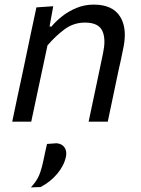

<svg xmlns="http://www.w3.org/2000/svg" viewBox="-20 -528 613 833"><path d="M33 0Q44.5 -55 55.5 -107Q66.5 -158 79.5 -219L90 -269Q100 -317 112.2 -375.2Q124.5 -433.5 138 -496L211 -501L195 -413H203.5Q221 -434.5 248.5 -456.5Q276 -478.5 311.2 -493.2Q346.5 -508 386.5 -508Q468.5 -508 501 -456Q521.5 -423.5 521.5 -376.5Q521.5 -348 514 -314.5Q509.5 -293.5 505 -270.5Q500 -247.5 493.5 -219Q481 -158 470 -107Q459 -55.5 447.5 0H364.5Q376.5 -55.5 387 -106.5Q397.5 -157 410 -215.5L427 -297Q433 -325 433 -347.5Q433 -375.5 423.5 -395Q406.5 -430 348.5 -430Q299.5 -430 260.5 -401.2Q221.5 -372.5 186 -331L161.5 -216Q149 -156.5 138 -105.8Q127 -55 115.5 0ZM114 285Q140 257 150.8 229.8Q161.5 202.5 169.5 162.5L176.5 129.5Q180 113 184 96.5L225.5 93.5Q249.5 95.5 260.5 112.5Q267.5 123.5 267.5 138Q267.5 144.5 266 152Q258 190.5 228.2 226Q198.5 261.5 156 283.5Z"/></svg>

Font: Heraclito
Style: Italic
Weight: 400
Italic angle: -12°
Designer: Kostas Bartsokas (font) & Cristiano Sobral (main changes)
Foundry: Kostas Bartsokas (font) & Cristiano Sobral (main changes)
Version: Version 1.00;July 8, 2020;FontCreator 13.0.0.2655 64-bit